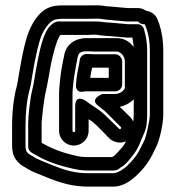

<svg xmlns="http://www.w3.org/2000/svg" viewBox="-20 -671 653 715"><path d="M528 -484C528 -510 524 -536 516 -563C513 -574 502 -581 492 -581H455L388 -587H386C373 -587 349 -592 331 -591H309H210C200 -591 193 -593 181 -586C147 -566 133 -512 118 -433C110 -394 108 -368 101 -340C91 -302 85 -231 85 -214V-124C85 -106 103 -100 115 -93C151 -71 197 -55 251 -43C272 -38 287 -36 310 -36H401C420 -36 427 -46 427 -46C450 -57 467 -84 475 -93C497 -119 505 -151 515 -171C525 -191 528 -215 528 -244ZM478 -484V-244C478 -219 474 -201 470 -193C457 -166 449 -139 437 -125C429 -115 408 -92 406 -91C401 -88 401 -88 397 -86H310C289 -86 280 -87 263 -91C207 -103 169 -120 135 -139V-214C135 -222 143 -299 150 -328C158 -361 161 -386 168 -423C181 -490 196 -531 205 -541H210H309C315 -541 324 -542 333 -542C340 -542 365 -537 385 -537L452 -531H454H473C476 -516 478 -499 478 -484ZM385 -597 452 -591H454H493C494 -591 494 -591 497 -588C502 -583 510 -580 517 -581C520 -581 520 -578 521 -576L525 -566C534 -540 538 -514 538 -484V-244C538 -220 523 -159 518 -149C497 -106 490 -89 454 -54C443 -43 419 -26 401 -26H310C259 -26 225 -36 177 -55C140 -70 116 -80 113 -82C92 -96 88 -95 80 -105C78 -108 75 -115 75 -128V-202C75 -254 80 -300 91 -340C94 -350 96 -362 98 -377C112 -465 127 -524 137 -544L146 -561C164 -589 177 -597 190 -599C196 -600 202 -601 210 -601H309C321 -601 348 -602 353 -601C368 -599 379 -597 385 -597ZM388 -647C384 -647 378 -647 361 -650C345 -652 320 -651 309 -651H210C156 -651 129 -628 103 -586C103 -586 102 -585 102 -584L93 -566C77 -534 64 -476 49 -386C47 -372 45 -361 43 -352C31 -308 25 -257 25 -202V-128C25 -109 29 -91 40 -76C56 -54 75 -48 85 -41C96 -34 117 -25 158 -9C208 11 252 24 310 24H401C444 24 476 -6 489 -18C530 -57 543 -85 563 -127C574 -150 588 -208 588 -244V-484C588 -519 583 -551 573 -582L569 -592C563 -613 547 -628 524 -631C515 -637 505 -641 493 -641H455ZM409 -469H330C323 -469 311 -470 302 -470C289 -470 278 -459 277 -448C275 -427 269 -413 265 -378L263 -357C263 -355 259 -323 293 -330C294 -330 296 -331 296 -331H410C425 -331 435 -345 435 -356V-442C435 -457 422 -469 409 -469ZM330 -419H385V-381H316C318 -396 320 -406 323 -419ZM255 -179C252 -179 250 -181 250 -184V-324C250 -330 251 -342 253 -360L255 -378C258 -394 262 -424 264 -432C272 -462 264 -482 309 -480C318 -480 325 -479 330 -479H415C429 -479 445 -462 445 -442V-344C445 -338 430 -321 408 -321H362C362 -321 310 -303 347 -276C361 -266 371 -257 377 -251L429 -199C431 -197 431 -198 431 -196C431 -192 429 -190 427 -190C425 -190 425 -190 423 -192L384 -230C343 -271 335 -268 300 -295C300 -295 260 -324 260 -275V-184C260 -181 258 -179 255 -179ZM255 -129C285 -129 310 -153 310 -184V-227C320 -221 329 -215 349 -195L387 -156C397 -146 412 -140 427 -140C458 -140 481 -167 481 -196C481 -211 475 -225 465 -235L426 -273C457 -280 495 -303 495 -344V-442C495 -482 466 -529 415 -529H330H310C264 -531 224 -509 218 -459C217 -455 216 -450 215 -445C211 -428 206 -397 205 -385L203 -366C201 -348 200 -334 200 -324V-184C200 -153 225 -129 255 -129Z"/></svg>

Font: Squarish
Style: Fog
Weight: 400
Foundry: Cannot Into Space Fonts
Version: Version 0.272